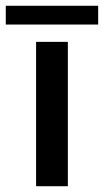

<svg xmlns="http://www.w3.org/2000/svg" viewBox="-62 -645 360 665"><path d="M63 -500V0H173V-500ZM-42 -560H278V-625H-42Z"/></svg>

Font: Gully Medium
Style: Regular
Weight: 500
Designer: jaikishan Patel
Foundry: MagicType
Version: Version 1.000;Glyphs 3.2 (3242)